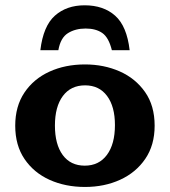

<svg xmlns="http://www.w3.org/2000/svg" viewBox="-20 -705 654 739"><path d="M307.1 14.6Q231.9 14.6 171.1 -12.7Q110.4 -40 74.5 -92.8Q38.6 -145.5 38.6 -221.2Q38.6 -295.9 74 -348.6Q109.4 -401.4 170.2 -429.2Q231 -457 307.1 -457Q379.9 -457 440.7 -430.2Q501.5 -403.3 538.3 -350.8Q575.2 -298.3 575.2 -221.2Q575.2 -146.5 539.3 -93.8Q503.4 -41 442.6 -13.2Q381.8 14.6 307.1 14.6ZM306.2 -67.4Q360.8 -67.4 391.6 -108.9Q422.4 -150.4 422.4 -223.6Q422.4 -294.9 392.1 -335.7Q361.8 -376.5 307.6 -376.5Q252.4 -376.5 221.9 -335.4Q191.4 -294.4 191.4 -221.7Q191.4 -149.4 221.4 -108.4Q251.5 -67.4 306.2 -67.4ZM305.7 -684.6Q378.4 -684.6 423.3 -644.5Q468.3 -604.5 479 -511.7H410.6Q398.4 -561 373.5 -578.1Q348.6 -595.2 309.6 -595.2Q270 -595.2 241.5 -577.4Q212.9 -559.6 204.6 -511.7H135.3Q146.5 -605 191.4 -644.8Q236.3 -684.6 305.7 -684.6Z"/></svg>

Font: Kameron
Style: Bold
Weight: 700
Designer: Vernon Adams
Foundry: Vernon Adams
Version: Version 1.100